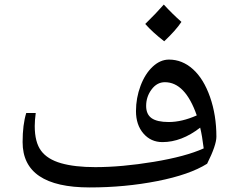

<svg xmlns="http://www.w3.org/2000/svg" viewBox="-20 -820 1038 850"><path d="M377 9.8Q80.1 9.8 80.1 -190.9Q80.1 -268.1 96.2 -319.8H138.2Q133.8 -287.1 133.8 -262.2Q133.8 -190.4 161.9 -152.6Q189.9 -114.7 250.5 -97.4Q311 -80.1 401.9 -80.1Q518.6 -80.1 660.4 -103.5Q802.2 -127 881.8 -163.1Q875 -218.8 866.2 -254.9Q783.7 -190.9 699.2 -190.9Q647.9 -190.9 615 -229Q582 -267.1 582 -328.1Q582 -386.2 602.1 -439.7Q622.1 -493.2 655.8 -524.7Q689.5 -556.2 728 -556.2Q787.1 -556.2 834.5 -513.4Q881.8 -470.7 909.9 -390.4Q938 -310.1 938 -214.8Q938 -177.2 897 -95.2Q819.3 -46.4 676.3 -18.3Q533.2 9.8 377 9.8ZM727.1 -279.8Q785.2 -279.8 851.1 -309.1Q799.8 -456.1 710 -456.1Q674.8 -456.1 650.9 -423.8Q627 -391.6 627 -351.1Q627 -314 651.1 -296.9Q675.3 -279.8 727.1 -279.8ZM783.2 -723.1Q758.3 -685.5 707 -637.2Q654.8 -677.7 623 -713.9Q672.9 -762.7 705.1 -799.8Q743.7 -757.8 783.2 -723.1Z"/></svg>

Font: Droid Persian Naskh
Style: Regular
Weight: 400
Designer: Pascal Zoghbi
Foundry: Ascender Corporation
Version: Version 1.00